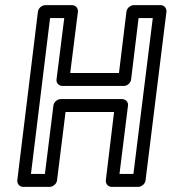

<svg xmlns="http://www.w3.org/2000/svg" viewBox="-20 -699 665 744"><path d="M100 -25 174 -629H229L199 -391C197 -376 210 -366 221 -366H460C475 -366 487 -380 488 -391L517 -629H572L497 -25H443L476 -290C478 -305 465 -315 454 -315H215C200 -315 188 -301 187 -290L154 -25ZM47 0C46 11 54 25 69 25H173C184 25 199 15 201 0L234 -265H422L390 0C389 11 397 25 412 25H516C527 25 542 15 544 0L625 -654C626 -665 618 -679 603 -679H498C487 -679 472 -669 470 -654L441 -416H252L282 -654C283 -665 275 -679 260 -679H155C144 -679 129 -669 127 -654Z"/></svg>

Font: Falling Sky
Style: CondOuObl
Weight: 400
Designer: Paul D. Hunt
Foundry: Adobe Systems Incorporated
Version: Version 1.02